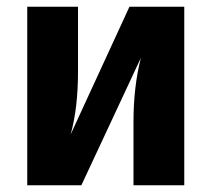

<svg xmlns="http://www.w3.org/2000/svg" viewBox="-20 -551 628 571"><path d="M528 -531V0H377V-189Q377 -293 399 -379L222 0H61V-531H212V-339Q212 -229 190 -151L365 -531Z"/></svg>

Font: Fira Sans
Style: Bold
Weight: 700
Designer: bBox Type GmbH & Carrois Corporate GbR & Edenspiekermann AG
Foundry: bBox Type GmbH & Carrois Corporate GbR & Edenspiekermann AG
Version: Version 4.301;PS 004.301;hotconv 1.0.88;makeotf.lib2.5.64775